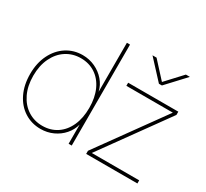

<svg xmlns="http://www.w3.org/2000/svg" viewBox="-148 -965 1288 1198"><g transform="rotate(30 496.0 -366.0)"><path d="M32.2 -257.8Q32.2 -336.4 62 -396.7Q91.8 -457 143.3 -490.2Q194.8 -523.4 258.8 -523.4Q306.6 -523.4 348.6 -503.9Q390.6 -484.4 419.4 -450.7Q448.2 -417 457.5 -376H458V-727.5H480.5V0H458V-136.7H457.5Q446.8 -96.2 418.2 -63.2Q389.6 -30.3 348.1 -11.2Q306.6 7.8 258.8 7.8Q194.3 7.8 142.6 -25.1Q90.8 -58.1 61.5 -118.4Q32.2 -178.7 32.2 -257.8ZM458 -257.8Q458 -331.5 433.1 -386.5Q408.2 -441.4 363 -471.2Q317.9 -501 258.8 -501Q200.7 -501 154.3 -471.2Q107.9 -441.4 81.3 -386.2Q54.7 -331.1 54.7 -257.8Q54.7 -184.6 81.3 -129.4Q107.9 -74.2 154.3 -44.4Q200.7 -14.6 258.8 -14.6Q317.9 -14.6 363 -44.4Q408.2 -74.2 433.1 -129.2Q458 -184.1 458 -257.8ZM584.5 -22.5 923.8 -492.7V-493.2H589.4V-515.6H950.7V-492.2L612.3 -22.9V-22.5H953.6V0H584.5ZM769.5 -625 876 -739.7H904.3V-739.3L780.3 -606H758.8L635.7 -739.3V-739.7H664.6Z"/></g></svg>

Font: Intratopia Thin
Style: Regular
Weight: 100
Designer: Rasmus Andersson
Foundry: rsms
Version: Version 3.000;Glyphs 3.2.3 (3260)